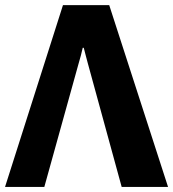

<svg xmlns="http://www.w3.org/2000/svg" viewBox="-31 -734 680 754"><path d="M-11.2 0H143.1L277.8 -484.9Q282.7 -501 286.6 -516.1Q290.5 -531.2 293.9 -546.4H297.9Q301.8 -531.2 305.7 -516.1Q309.6 -501 314 -484.9L446.8 0H628.9L397.9 -713.9H216.3Z"/></svg>

Font: Roboto Flex
Style: wght 800 wdth 100 opsz 14.0 GRAD 0.00 slnt 0.00 XTRA 468 XOPQ 96 YOPQ 79 YTLC 514 YTUC 712 YTAS 750 YTDE -203.00 YTFI 738
Weight: 800
Designer: Berlow after Robertson
Foundry: Google
Version: Version 3.100